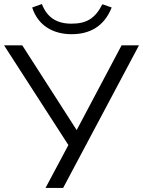

<svg xmlns="http://www.w3.org/2000/svg" viewBox="-21 -929 707 949"><path d="M204 0H291L666 -705H580L358 -286L89 -705H-1L317 -212ZM333 -760C420 -760 493 -796 531 -892L485 -908C449 -837 406 -812 332 -812C260 -812 212 -842 186 -909L138 -892C167 -802 242 -760 333 -760Z"/></svg>

Font: Poppy and Pepper
Style: Regular
Weight: 400
Designer: Thy Ha
Foundry: Thy Ha
Version: Version 0.001;Glyphs 3.2 (3227)